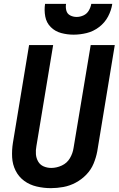

<svg xmlns="http://www.w3.org/2000/svg" viewBox="-20 -969 616 997"><path d="M244 8Q276 8 309 2Q342 -4 373 -20.5Q404 -37 428.5 -62.5Q453 -88 466 -119.5Q479 -151 485 -183L576 -735H451L362 -201Q358 -173 343 -147.5Q328 -122 301 -109.5Q274 -97 246 -97Q225 -97 206.5 -105Q188 -113 178 -130.5Q168 -148 166.5 -168.5Q165 -189 169 -210L256 -735H131L47 -227Q41 -189 43 -152Q45 -115 61 -83Q77 -51 105.5 -30Q134 -9 170.5 -0.5Q207 8 244 8ZM362 -789Q396 -789 430.5 -797.5Q465 -806 494.5 -828.5Q524 -851 541 -883Q558 -915 563 -949H454Q451 -931 441 -914Q431 -897 413.5 -889Q396 -881 378 -881Q360 -881 344.5 -889Q329 -897 324.5 -914Q320 -931 323 -949H214Q209 -916 215 -883.5Q221 -851 243.5 -828.5Q266 -806 297.5 -797.5Q329 -789 362 -789Z"/></svg>

Font: Iosevka Sparkle Oblique
Style: Bold
Weight: 700
Italic angle: -9°
Designer: Belleve Invis
Foundry: Belleve Invis
Version: Version 4.5.0; ttfautohint (v1.8.3)